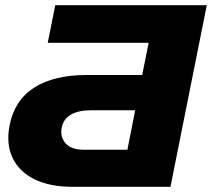

<svg xmlns="http://www.w3.org/2000/svg" viewBox="-20 -720 817 740"><path d="M260 0Q171 0 112 -29.5Q53 -59 28 -112.5Q3 -166 17 -237Q36 -334 112 -382.5Q188 -431 315 -431H528L553 -555H164L193 -700H777L637 0ZM302 -143H471L501 -295H332Q232 -295 218 -229Q211 -193 232.5 -168Q254 -143 302 -143Z"/></svg>

Font: Montserrat ExtraBold
Style: Italic
Weight: 800
Italic angle: -11.3°
Designer: Julieta Ulanovsky
Foundry: Julieta Ulanovsky
Version: Version 9.000; ttfautohint (v1.8.4.7-5d5b)